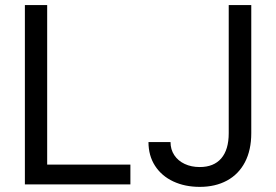

<svg xmlns="http://www.w3.org/2000/svg" viewBox="-20 -727 1089 757"><path d="M78.1 -707H166V-78.1H494.1V0H78.1ZM970.7 -707V-202.1Q970.7 -135.3 945.8 -87.6Q920.9 -40 875 -15.1Q829.1 9.8 767.6 9.8Q709 9.8 663.1 -11.7Q617.2 -33.2 591.3 -73.2Q565.4 -113.3 565.4 -167H652.3Q652.3 -137.7 667.2 -115.2Q682.1 -92.8 708.3 -80.6Q734.4 -68.4 767.6 -68.4Q822.8 -68.4 852.3 -102.5Q881.8 -136.7 881.8 -202.1V-707Z"/></svg>

Font: Pretendard
Style: Regular
Weight: 400
Designer: Base glyphs from Inter by Rasmus Andersson; Hangeul glyphs from Noto Sans CJK(Source Han Sans) by Jang Soo-young and Kan
Foundry: Kil Hyung-jin
Version: Version 1.309